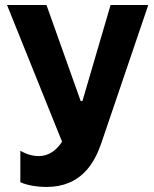

<svg xmlns="http://www.w3.org/2000/svg" viewBox="-20 -540 613 764"><path d="M164 204C303 204 355 109 382 33L570 -520H420L308 -138H301L165 -520H8L227 24C202 62 170 81 135 81C107 81 84 73 61 60V185C91 199 134 204 164 204Z"/></svg>

Font: Fixel Display Bold
Style: Bold
Weight: 700
Designer: AlfaBravo + MacPaw
Foundry: Kyrylo Tkachov, Marchela Mozhyna, Serhii Makarenko, Maria Weinstein, Zakhar Kryvoshyya
Version: Version 1.211